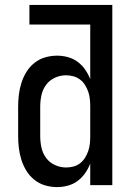

<svg xmlns="http://www.w3.org/2000/svg" viewBox="-20 -755 540 783"><path d="M213 8Q188 8 164 1Q140 -6 120.5 -21.5Q101 -37 88 -58Q75 -79 67.5 -102.5Q60 -126 57 -150.5Q54 -175 54 -200V-320Q54 -345 57 -369.5Q60 -394 67.5 -417.5Q75 -441 88 -462Q101 -483 120.5 -498.5Q140 -514 164 -521Q188 -528 213 -528Q235 -528 257 -522Q279 -516 296.5 -503Q314 -490 327 -471.5Q340 -453 348 -432V-655H100V-735H438V0H348V-88Q340 -67 327 -48.5Q314 -30 296.5 -17Q279 -4 257 2Q235 8 213 8ZM249 -72Q265 -72 280 -76Q295 -80 307 -89.5Q319 -99 327 -112Q335 -125 340 -139.5Q345 -154 346.5 -169.5Q348 -185 348 -200V-320Q348 -335 346.5 -350.5Q345 -366 340 -380.5Q335 -395 327 -408Q319 -421 306.5 -430.5Q294 -440 279 -444Q264 -448 249 -448Q226 -448 204 -438Q182 -428 168 -409Q154 -390 149 -366.5Q144 -343 144 -320V-200Q144 -177 149 -153.5Q154 -130 168 -111Q182 -92 204 -82Q226 -72 249 -72Z"/></svg>

Font: Iosevka SS18 Medium
Style: Regular
Weight: 500
Monospace: yes
Designer: Belleve Invis
Foundry: Belleve Invis
Version: Version 25.1.1; ttfautohint (v1.8.4)